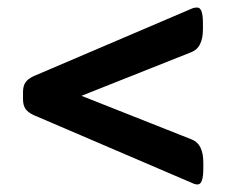

<svg xmlns="http://www.w3.org/2000/svg" viewBox="-20 -499 600 509"><path d="M489 -14 69 -194Q54 -201 47.5 -210.5Q41 -220 41 -236V-255Q41 -271 47.5 -280.5Q54 -290 69 -297L488 -476Q494 -479 503 -479Q518 -479 518 -438V-422Q518 -373 488 -361L196 -245L489 -129Q519 -117 519 -68V-52Q519 -10 504 -10Q497 -10 489 -14Z"/></svg>

Font: Asap-Bold
Style: Bold
Weight: 700
Designer: Pablo Cosgaya
Foundry: Omnibus-Type
Version: Version 2.000; ttfautohint (v1.8)